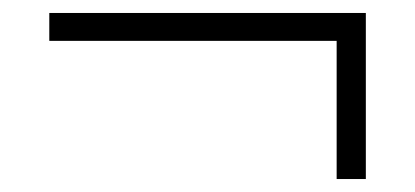

<svg xmlns="http://www.w3.org/2000/svg" viewBox="-20 -431 640 296"><path d="M499 -155V-368H56V-411H544V-155Z"/></svg>

Font: Nunito Sans 7pt ExtraLight
Style: Regular
Weight: 250
Designer: Vernon Adams
Foundry: Vernon Adams
Version: Version 3.101;gftools[0.9.27]